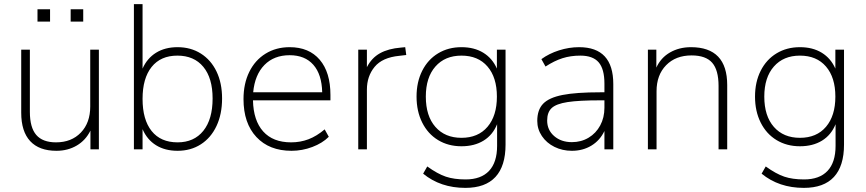

<svg xmlns="http://www.w3.org/2000/svg" viewBox="-20 -725 4202 932"><path d="M460 -484V0H419V-91Q396 -44 352.5 -18.5Q309 7 254 7Q170 7 126.5 -40Q83 -87 83 -178V-484H125V-182Q125 -106 156 -70Q187 -34 252 -34Q327 -34 372.5 -81.5Q418 -129 418 -208V-484ZM162 -680H223V-620H162ZM323 -680H384V-620H323Z M1058 -247Q1058 -171 1031 -113.5Q1004 -56 955 -24.5Q906 7 842 7Q781 7 737.5 -20Q694 -47 672 -98V0H630V-705H672V-392Q694 -442 737.5 -469Q781 -496 842 -496Q906 -496 955 -465Q1004 -434 1031 -378Q1058 -322 1058 -247ZM1012 -247Q1012 -346 967 -400.5Q922 -455 841 -455Q760 -455 716 -400Q672 -345 672 -245Q672 -144 716 -89Q760 -34 842 -34Q922 -34 967 -90Q1012 -146 1012 -247Z M1584 -238H1208Q1210 -140 1257.5 -87Q1305 -34 1393 -34Q1438 -34 1477.5 -49Q1517 -64 1556 -97L1576 -61Q1545 -30 1496 -11.5Q1447 7 1395 7Q1287 7 1224.5 -60Q1162 -127 1162 -244Q1162 -319 1190 -376Q1218 -433 1269 -464.5Q1320 -496 1386 -496Q1480 -496 1532 -435Q1584 -374 1584 -264ZM1209 -277H1544Q1542 -364 1501 -410.5Q1460 -457 1386 -457Q1310 -457 1263.5 -409.5Q1217 -362 1209 -277Z M1952 -458 1918 -454Q1836 -446 1798.5 -400.5Q1761 -355 1761 -290V0H1719V-484H1761V-399Q1784 -444 1824.5 -466.5Q1865 -489 1926 -494L1947 -496Z M2434 -484V-23Q2434 81 2385 134Q2336 187 2239 187Q2118 187 2034 118L2054 83Q2104 119 2144 132.5Q2184 146 2240 146Q2315 146 2354 104.5Q2393 63 2393 -17V-122Q2372 -70 2327.5 -42.5Q2283 -15 2220 -15Q2156 -15 2106.5 -45Q2057 -75 2029.5 -130Q2002 -185 2002 -256Q2002 -327 2029.5 -381.5Q2057 -436 2106.5 -466Q2156 -496 2220 -496Q2282 -496 2326 -469Q2370 -442 2392 -392V-484ZM2392 -256Q2392 -349 2346.5 -402Q2301 -455 2220 -455Q2140 -455 2093.5 -402Q2047 -349 2047 -256Q2047 -162 2093.5 -109Q2140 -56 2220 -56Q2301 -56 2346.5 -109.5Q2392 -163 2392 -256Z M2957 -317V0H2914V-89Q2892 -43 2850.5 -18Q2809 7 2756 7Q2710 7 2671.5 -12Q2633 -31 2610.5 -64.5Q2588 -98 2588 -138Q2588 -192 2616.5 -221.5Q2645 -251 2710.5 -264Q2776 -277 2894 -277H2914V-319Q2914 -390 2886 -422.5Q2858 -455 2797 -455Q2750 -455 2710.5 -442.5Q2671 -430 2628 -402L2608 -438Q2645 -465 2693.5 -480.5Q2742 -496 2791 -496Q2957 -496 2957 -317ZM2914 -202V-238H2895Q2790 -238 2735 -229.5Q2680 -221 2658 -200.5Q2636 -180 2636 -140Q2636 -94 2670 -64.5Q2704 -35 2756 -35Q2801 -35 2837 -56.5Q2873 -78 2893.5 -116Q2914 -154 2914 -202Z M3510 -312V0H3468V-308Q3468 -385 3437 -420.5Q3406 -456 3337 -456Q3260 -456 3213.5 -408.5Q3167 -361 3167 -282V0H3125V-484H3166V-397Q3188 -445 3232.5 -470.5Q3277 -496 3334 -496Q3510 -496 3510 -312Z M4077 -484V-23Q4077 81 4028 134Q3979 187 3882 187Q3761 187 3677 118L3697 83Q3747 119 3787 132.5Q3827 146 3883 146Q3958 146 3997 104.5Q4036 63 4036 -17V-122Q4015 -70 3970.5 -42.5Q3926 -15 3863 -15Q3799 -15 3749.5 -45Q3700 -75 3672.5 -130Q3645 -185 3645 -256Q3645 -327 3672.5 -381.5Q3700 -436 3749.5 -466Q3799 -496 3863 -496Q3925 -496 3969 -469Q4013 -442 4035 -392V-484ZM4035 -256Q4035 -349 3989.5 -402Q3944 -455 3863 -455Q3783 -455 3736.5 -402Q3690 -349 3690 -256Q3690 -162 3736.5 -109Q3783 -56 3863 -56Q3944 -56 3989.5 -109.5Q4035 -163 4035 -256Z"/></svg>

Font: wassup Sans
Style: Light
Weight: 200
Version: Version 2.001